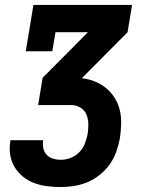

<svg xmlns="http://www.w3.org/2000/svg" viewBox="-20 -540 640 775"><path d="M225 215Q197 215 169.5 211.5Q142 208 117 198.5Q92 189 72 172.5Q52 156 38.5 133.5Q25 111 21 84Q17 57 22 29V26H154V27Q152 43 155 58.5Q158 74 168.5 85Q179 96 194 100.5Q209 105 225 105Q245 105 265 97.5Q285 90 300 74.5Q315 59 322.5 39.5Q330 20 334 0Q337 -21 336.5 -41Q336 -61 328.5 -78.5Q321 -96 304 -106Q287 -116 267 -116H134L152 -226L335 -410H204L191 -333H84L115 -520H513L495 -410L312 -226V-224Q339 -221 364.5 -210.5Q390 -200 410 -183Q430 -166 444 -143Q458 -120 464 -93.5Q470 -67 469 -38.5Q468 -10 464 18Q459 45 449.5 72Q440 99 423.5 122.5Q407 146 383.5 165Q360 184 334 195Q308 206 280 210.5Q252 215 225 215Z"/></svg>

Font: Iosevka Etoile Extrabold
Style: Italic
Weight: 800
Italic angle: -9°
Designer: Belleve Invis
Foundry: Belleve Invis
Version: Version 22.1.2; ttfautohint (v1.8.4)